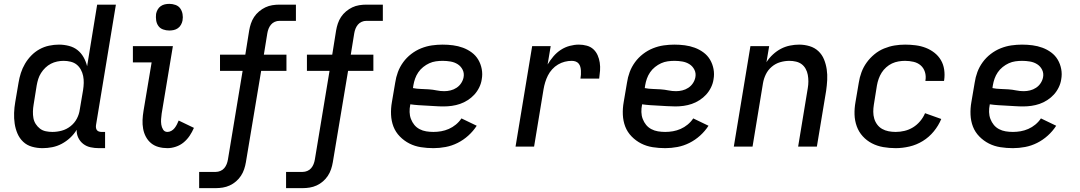

<svg xmlns="http://www.w3.org/2000/svg" viewBox="-20 -759 5590 994"><path d="M200 8Q172 8 145.5 0.5Q119 -7 100 -25Q81 -43 70.5 -67.5Q60 -92 56 -119Q52 -146 53 -174.5Q54 -203 59 -231L76 -331Q80 -356 88 -381Q96 -406 109.5 -429Q123 -452 142 -471.5Q161 -491 184.5 -504Q208 -517 234 -522.5Q260 -528 285 -528Q311 -528 336.5 -521.5Q362 -515 381 -500Q400 -485 412.5 -463Q425 -441 431 -416L483 -735H580L477 -111Q476 -104 477 -97Q478 -90 482 -85Q486 -80 492.5 -78Q499 -76 506 -76H524V8H492Q470 8 449 3.5Q428 -1 411.5 -13.5Q395 -26 385.5 -45.5Q376 -65 377 -87Q363 -64 343 -45.5Q323 -27 299.5 -14.5Q276 -2 250.5 3Q225 8 200 8ZM251 -76Q275 -76 299.5 -82.5Q324 -89 345 -105.5Q366 -122 378 -145Q390 -168 393 -192L410 -292Q413 -311 413.5 -329.5Q414 -348 410.5 -365.5Q407 -383 398.5 -398.5Q390 -414 377 -424.5Q364 -435 346 -439.5Q328 -444 309 -444Q293 -444 276 -440.5Q259 -437 243.5 -429Q228 -421 215 -408.5Q202 -396 192.5 -381Q183 -366 178 -350Q173 -334 170 -317L154 -217Q151 -200 150.5 -182Q150 -164 153 -147.5Q156 -131 165 -117Q174 -103 187 -93Q200 -83 217 -79.5Q234 -76 251 -76Z M847 8Q823 8 801 2Q779 -4 762.5 -17.5Q746 -31 735.5 -50.5Q725 -70 721 -92.5Q717 -115 718 -138Q719 -161 723 -185L765 -436H668V-520H875L817 -171Q815 -157 814 -142.5Q813 -128 815 -114Q817 -100 824.5 -88Q832 -76 847 -76Q857 -76 867 -81.5Q877 -87 884 -96Q891 -105 896 -115Q901 -125 905 -135L984 -97Q975 -76 962 -56.5Q949 -37 931 -22Q913 -7 890.5 0.5Q868 8 847 8ZM856 -601Q840 -601 824.5 -606.5Q809 -612 800 -624.5Q791 -637 788.5 -653.5Q786 -670 788 -687Q790 -698 796 -709Q802 -720 812 -727Q822 -734 833.5 -736.5Q845 -739 857 -739Q873 -739 888.5 -733.5Q904 -728 913 -715.5Q922 -703 925 -686.5Q928 -670 925 -653Q923 -642 917 -631Q911 -620 901 -613Q891 -606 879.5 -603.5Q868 -601 856 -601Z M1011 215V131H1097Q1109 131 1121 126Q1133 121 1141 111.5Q1149 102 1153.5 90.5Q1158 79 1160 67L1236 -392H1119V-476H1250L1270 -601Q1273 -619 1279 -637Q1285 -655 1295.5 -671Q1306 -687 1321.5 -700Q1337 -713 1354 -721Q1371 -729 1389.5 -732Q1408 -735 1426 -735H1512V-651H1426Q1414 -651 1402.5 -646Q1391 -641 1383 -631.5Q1375 -622 1370.5 -610.5Q1366 -599 1364 -587L1346 -476H1463V-392H1332L1253 81Q1250 99 1244 117Q1238 135 1227.5 151Q1217 167 1202 180Q1187 193 1169.5 201Q1152 209 1133.5 212Q1115 215 1097 215Z M1461 215V131H1547Q1559 131 1571 126Q1583 121 1591 111.5Q1599 102 1603.5 90.5Q1608 79 1610 67L1686 -392H1569V-476H1700L1720 -601Q1723 -619 1729 -637Q1735 -655 1745.5 -671Q1756 -687 1771.5 -700Q1787 -713 1804 -721Q1821 -729 1839.5 -732Q1858 -735 1876 -735H1962V-651H1876Q1864 -651 1852.5 -646Q1841 -641 1833 -631.5Q1825 -622 1820.5 -610.5Q1816 -599 1814 -587L1796 -476H1913V-392H1782L1703 81Q1700 99 1694 117Q1688 135 1677.5 151Q1667 167 1652 180Q1637 193 1619.5 201Q1602 209 1583.5 212Q1565 215 1547 215Z M2224 8Q2191 8 2159 3Q2127 -2 2099.5 -16Q2072 -30 2050 -52.5Q2028 -75 2017 -103.5Q2006 -132 2004.5 -165Q2003 -198 2009 -231L2026 -331Q2030 -359 2040 -386Q2050 -413 2067.5 -437Q2085 -461 2109 -479.5Q2133 -498 2160.5 -509Q2188 -520 2216 -524Q2244 -528 2271 -528Q2299 -528 2325.5 -524.5Q2352 -521 2376.5 -512Q2401 -503 2422 -487.5Q2443 -472 2456 -450Q2469 -428 2474 -401.5Q2479 -375 2474 -348Q2471 -327 2461 -306.5Q2451 -286 2436 -269.5Q2421 -253 2401.5 -240.5Q2382 -228 2361.5 -221Q2341 -214 2319.5 -211Q2298 -208 2277 -208Q2255 -208 2233.5 -209.5Q2212 -211 2190.5 -212Q2169 -213 2147 -214.5Q2125 -216 2104 -219V-217Q2100 -198 2100.5 -179Q2101 -160 2107.5 -143Q2114 -126 2125 -112.5Q2136 -99 2152 -90.5Q2168 -82 2186.5 -79Q2205 -76 2224 -76Q2244 -76 2264 -79.5Q2284 -83 2303.5 -91.5Q2323 -100 2340 -114Q2357 -128 2369 -146L2448 -108Q2430 -80 2404.5 -57Q2379 -34 2349 -19Q2319 -4 2287 2Q2255 8 2224 8ZM2280 -287Q2296 -287 2312.5 -291Q2329 -295 2343.5 -304.5Q2358 -314 2367.5 -328.5Q2377 -343 2380 -359Q2384 -380 2375 -398Q2366 -416 2349.5 -426.5Q2333 -437 2312.5 -440.5Q2292 -444 2272 -444Q2254 -444 2236.5 -441.5Q2219 -439 2202.5 -431.5Q2186 -424 2171 -412Q2156 -400 2145.5 -384.5Q2135 -369 2129 -352Q2123 -335 2120 -317L2118 -303Q2138 -299 2158.5 -298.5Q2179 -298 2200 -296.5Q2221 -295 2240.5 -291Q2260 -287 2280 -287Z M2649 0 2735 -520H2831L2815 -425Q2828 -447 2845 -467Q2862 -487 2883.5 -501Q2905 -515 2929.5 -521.5Q2954 -528 2977 -528Q2998 -528 3018 -522.5Q3038 -517 3052 -504Q3066 -491 3074 -473Q3082 -455 3085 -434.5Q3088 -414 3086.5 -393.5Q3085 -373 3082 -352H2985Q2987 -362 2987.5 -372.5Q2988 -383 2987.5 -393Q2987 -403 2984.5 -412.5Q2982 -422 2976 -429.5Q2970 -437 2960.5 -440.5Q2951 -444 2940 -444Q2922 -444 2904 -439.5Q2886 -435 2869 -425Q2852 -415 2838.5 -400Q2825 -385 2816.5 -368Q2808 -351 2802.5 -333Q2797 -315 2794 -297L2745 0Z M3424 8Q3391 8 3359 3Q3327 -2 3299.5 -16Q3272 -30 3250 -52.5Q3228 -75 3217 -103.5Q3206 -132 3204.5 -165Q3203 -198 3209 -231L3226 -331Q3230 -359 3240 -386Q3250 -413 3267.5 -437Q3285 -461 3309 -479.5Q3333 -498 3360.5 -509Q3388 -520 3416 -524Q3444 -528 3471 -528Q3499 -528 3525.5 -524.5Q3552 -521 3576.5 -512Q3601 -503 3622 -487.5Q3643 -472 3656 -450Q3669 -428 3674 -401.5Q3679 -375 3674 -348Q3671 -327 3661 -306.5Q3651 -286 3636 -269.5Q3621 -253 3601.5 -240.5Q3582 -228 3561.5 -221Q3541 -214 3519.5 -211Q3498 -208 3477 -208Q3455 -208 3433.5 -209.5Q3412 -211 3390.5 -212Q3369 -213 3347 -214.5Q3325 -216 3304 -219V-217Q3300 -198 3300.5 -179Q3301 -160 3307.5 -143Q3314 -126 3325 -112.5Q3336 -99 3352 -90.5Q3368 -82 3386.5 -79Q3405 -76 3424 -76Q3444 -76 3464 -79.5Q3484 -83 3503.5 -91.5Q3523 -100 3540 -114Q3557 -128 3569 -146L3648 -108Q3630 -80 3604.5 -57Q3579 -34 3549 -19Q3519 -4 3487 2Q3455 8 3424 8ZM3480 -287Q3496 -287 3512.5 -291Q3529 -295 3543.5 -304.5Q3558 -314 3567.5 -328.5Q3577 -343 3580 -359Q3584 -380 3575 -398Q3566 -416 3549.5 -426.5Q3533 -437 3512.5 -440.5Q3492 -444 3472 -444Q3454 -444 3436.5 -441.5Q3419 -439 3402.5 -431.5Q3386 -424 3371 -412Q3356 -400 3345.5 -384.5Q3335 -369 3329 -352Q3323 -335 3320 -317L3318 -303Q3338 -299 3358.5 -298.5Q3379 -298 3400 -296.5Q3421 -295 3440.5 -291Q3460 -287 3480 -287Z M3779 0 3865 -520H3962L3948 -437Q3962 -459 3981.5 -477Q4001 -495 4023 -506.5Q4045 -518 4069.5 -523Q4094 -528 4117 -528Q4145 -528 4171.5 -520Q4198 -512 4217 -494Q4236 -476 4246 -451.5Q4256 -427 4260 -400Q4264 -373 4262.5 -345Q4261 -317 4257 -289L4209 0H4112L4162 -303Q4165 -320 4165 -337.5Q4165 -355 4162 -371.5Q4159 -388 4151 -402.5Q4143 -417 4130.5 -426.5Q4118 -436 4101 -440Q4084 -444 4067 -444Q4043 -444 4019 -437Q3995 -430 3975.5 -413.5Q3956 -397 3945 -374.5Q3934 -352 3930 -328L3876 0Z M4617 8Q4584 8 4552.5 2.5Q4521 -3 4494 -17Q4467 -31 4446.5 -53.5Q4426 -76 4415.5 -105Q4405 -134 4404 -166Q4403 -198 4409 -231L4426 -331Q4430 -358 4440 -385Q4450 -412 4467 -435.5Q4484 -459 4507 -478Q4530 -497 4557 -508Q4584 -519 4611 -523.5Q4638 -528 4666 -528Q4693 -528 4720.5 -524.5Q4748 -521 4772.5 -511.5Q4797 -502 4817.5 -486Q4838 -470 4851 -448Q4864 -426 4868 -399Q4872 -372 4868 -344L4867 -340H4771V-342Q4775 -365 4768.5 -386Q4762 -407 4746.5 -420.5Q4731 -434 4709.5 -439Q4688 -444 4665 -444Q4649 -444 4631.5 -441Q4614 -438 4598 -430.5Q4582 -423 4568 -410.5Q4554 -398 4544.5 -383Q4535 -368 4529 -351Q4523 -334 4520 -317L4504 -217Q4501 -199 4501 -180.5Q4501 -162 4506 -145Q4511 -128 4521.5 -114Q4532 -100 4547 -91.5Q4562 -83 4580 -79.5Q4598 -76 4617 -76Q4640 -76 4663 -81.5Q4686 -87 4706.5 -99.5Q4727 -112 4743.5 -131.5Q4760 -151 4769 -173L4853 -143Q4839 -109 4814.5 -79Q4790 -49 4757.5 -29Q4725 -9 4688.5 -0.5Q4652 8 4617 8Z M5224 8Q5191 8 5159 3Q5127 -2 5099.5 -16Q5072 -30 5050 -52.5Q5028 -75 5017 -103.5Q5006 -132 5004.5 -165Q5003 -198 5009 -231L5026 -331Q5030 -359 5040 -386Q5050 -413 5067.5 -437Q5085 -461 5109 -479.5Q5133 -498 5160.5 -509Q5188 -520 5216 -524Q5244 -528 5271 -528Q5299 -528 5325.5 -524.5Q5352 -521 5376.5 -512Q5401 -503 5422 -487.5Q5443 -472 5456 -450Q5469 -428 5474 -401.5Q5479 -375 5474 -348Q5471 -327 5461 -306.5Q5451 -286 5436 -269.5Q5421 -253 5401.5 -240.5Q5382 -228 5361.5 -221Q5341 -214 5319.5 -211Q5298 -208 5277 -208Q5255 -208 5233.5 -209.5Q5212 -211 5190.5 -212Q5169 -213 5147 -214.5Q5125 -216 5104 -219V-217Q5100 -198 5100.5 -179Q5101 -160 5107.5 -143Q5114 -126 5125 -112.5Q5136 -99 5152 -90.5Q5168 -82 5186.5 -79Q5205 -76 5224 -76Q5244 -76 5264 -79.5Q5284 -83 5303.5 -91.5Q5323 -100 5340 -114Q5357 -128 5369 -146L5448 -108Q5430 -80 5404.5 -57Q5379 -34 5349 -19Q5319 -4 5287 2Q5255 8 5224 8ZM5280 -287Q5296 -287 5312.5 -291Q5329 -295 5343.5 -304.5Q5358 -314 5367.5 -328.5Q5377 -343 5380 -359Q5384 -380 5375 -398Q5366 -416 5349.5 -426.5Q5333 -437 5312.5 -440.5Q5292 -444 5272 -444Q5254 -444 5236.5 -441.5Q5219 -439 5202.5 -431.5Q5186 -424 5171 -412Q5156 -400 5145.5 -384.5Q5135 -369 5129 -352Q5123 -335 5120 -317L5118 -303Q5138 -299 5158.5 -298.5Q5179 -298 5200 -296.5Q5221 -295 5240.5 -291Q5260 -287 5280 -287Z"/></svg>

Font: Iosevka Custom Medium
Style: Italic
Weight: 500
Italic angle: -9°
Designer: Belleve Invis
Foundry: Belleve Invis
Version: Version 27.0.1